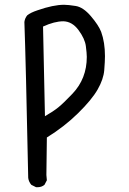

<svg xmlns="http://www.w3.org/2000/svg" viewBox="-20 -787 540 803"><path d="M137 -4H131L111 -14Q100 -27 98 -43Q88 -531 82 -695Q84 -711 94 -723Q107 -734 137 -744Q203 -767 248 -767Q265 -767 296.5 -762Q328 -757 360 -719.5Q392 -682 403 -654Q419 -610 419 -552Q419 -531 416 -493.5Q413 -456 388.5 -413Q364 -370 306.5 -313.5Q249 -257 176 -212L174 -55L176 -33L166 -14Q154 -4 137 -4ZM168 -301Q203 -321 224.5 -338.5Q246 -356 283 -395Q343 -458 343 -549Q343 -564 339 -594.5Q335 -625 308.5 -661Q282 -697 245 -698Q208 -698 160 -676Z"/></svg>

Font: Xiaolai Mono SC
Style: Regular
Weight: 400
Monospace: yes
Designer: LXGW / Nozomi Seto
Version: Version 3.113;September 30, 2024